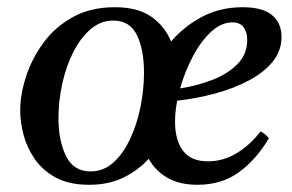

<svg xmlns="http://www.w3.org/2000/svg" viewBox="-20 -500 809 532"><path d="M471 -221Q465 -190 465 -163Q465 -112 487 -82.5Q509 -53 556 -53Q599 -53 636.5 -76Q674 -99 702 -136Q718 -127 725 -117Q691 -59 643 -23.5Q595 12 527 12Q478 12 444.5 -7Q411 -26 392 -60Q363 -28 322 -8Q281 12 227 12Q172 12 135.5 -7.5Q99 -27 77 -58.5Q55 -90 45.5 -125.5Q36 -161 36 -194Q36 -238 52 -287.5Q68 -337 100 -381Q132 -425 181.5 -452.5Q231 -480 298 -480Q362 -480 399.5 -453.5Q437 -427 454 -385Q491 -428 541 -454Q591 -480 652 -480Q708 -480 734 -458Q760 -436 760 -398Q760 -359 735.5 -329Q711 -299 669.5 -277Q628 -255 576.5 -241Q525 -227 471 -221ZM379 -299Q379 -362 359.5 -402.5Q340 -443 294 -443Q259 -443 231 -419Q203 -395 183 -355.5Q163 -316 152.5 -268Q142 -220 142 -173Q142 -110 163 -67.5Q184 -25 231 -25Q267 -25 294.5 -50Q322 -75 341 -116Q360 -157 369.5 -205Q379 -253 379 -299ZM479 -255Q525 -262 568 -278.5Q611 -295 638 -322.5Q665 -350 665 -389Q665 -411 655 -424.5Q645 -438 624 -438Q593 -438 564.5 -411.5Q536 -385 514 -343Q492 -301 479 -255Z"/></svg>

Font: Tiro Devanagari Marathi
Style: Italic
Weight: 400
Italic angle: -11°
Designer: Devanagari: John Hudson & Fiona Ross, assisted by Paul Hanslow. Latin: John Hudson with Paul Hanslow, assisted by Kaja S
Foundry: Tiro Typeworks Ltd.
Version: Version 1.52